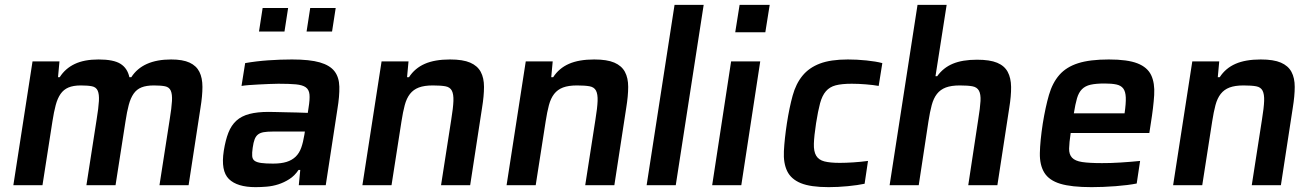

<svg xmlns="http://www.w3.org/2000/svg" viewBox="-20 -763 5412 791"><path d="M637 0 679 -270Q687 -319 688.5 -347Q690 -375 683.5 -389.5Q677 -404 660 -407.5Q643 -411 614 -411Q583 -411 563 -403Q543 -395 530.5 -377Q518 -359 510.5 -331Q503 -303 497 -263L456 0H336L378 -270Q386 -319 387.5 -347Q389 -375 382.5 -389.5Q376 -404 359 -407.5Q342 -411 313 -411Q282 -411 262 -402.5Q242 -394 229.5 -376Q217 -358 209.5 -330Q202 -302 196 -263L155 0H35L114 -510H225L219 -445H226Q249 -481 288 -499.5Q327 -518 386 -518Q448 -518 476.5 -500Q505 -482 513 -445H521Q568 -518 685 -518Q733 -518 761 -505Q789 -492 801.5 -467Q814 -442 814 -405Q814 -368 806 -319L757 0Z M889 0ZM1033 8Q957 8 923 -25.5Q889 -59 902 -142Q909 -186 921 -216.5Q933 -247 954 -266Q975 -285 1007.5 -293.5Q1040 -302 1086 -302Q1096 -302 1115 -301.5Q1134 -301 1156.5 -300.5Q1179 -300 1203.5 -299.5Q1228 -299 1248 -298L1251 -318Q1257 -354 1255 -374Q1253 -394 1239.5 -403.5Q1226 -413 1199 -415.5Q1172 -418 1127 -418Q1111 -418 1089.5 -417Q1068 -416 1046.5 -415Q1025 -414 1006 -412.5Q987 -411 975 -409L990 -503Q1035 -511 1085 -514.5Q1135 -518 1183 -518Q1256 -518 1297.5 -506Q1339 -494 1358 -469.5Q1377 -445 1378 -406Q1379 -367 1370 -313L1322 0H1211L1217 -63H1210Q1194 -39 1172 -25Q1150 -11 1126.5 -3.5Q1103 4 1078.5 6Q1054 8 1033 8ZM1105 -89Q1138 -89 1160.5 -96Q1183 -103 1198 -117.5Q1213 -132 1221 -154.5Q1229 -177 1234 -208L1236 -221H1103Q1081 -221 1066.5 -218.5Q1052 -216 1043 -209Q1034 -202 1029 -189Q1024 -176 1021 -154Q1018 -133 1019 -120Q1020 -107 1029 -100.5Q1038 -94 1056.5 -91.5Q1075 -89 1105 -89ZM1047 -633 1062 -730H1167L1152 -633ZM1243 -633 1258 -730H1363L1348 -633Z M1797 0 1839 -270Q1847 -319 1848 -347Q1849 -375 1841.5 -389.5Q1834 -404 1815 -407.5Q1796 -411 1763 -411Q1728 -411 1705.5 -402.5Q1683 -394 1669 -376Q1655 -358 1647.5 -330Q1640 -302 1634 -263L1593 0H1473L1552 -510H1663L1657 -445H1665Q1689 -482 1730 -500Q1771 -518 1834 -518Q1887 -518 1917 -505Q1947 -492 1960.5 -467Q1974 -442 1974 -405Q1974 -368 1966 -319L1917 0Z M2391 0 2433 -270Q2441 -319 2442 -347Q2443 -375 2435.5 -389.5Q2428 -404 2409 -407.5Q2390 -411 2357 -411Q2322 -411 2299.5 -402.5Q2277 -394 2263 -376Q2249 -358 2241.5 -330Q2234 -302 2228 -263L2187 0H2067L2146 -510H2257L2251 -445H2259Q2283 -482 2324 -500Q2365 -518 2428 -518Q2481 -518 2511 -505Q2541 -492 2554.5 -467Q2568 -442 2568 -405Q2568 -368 2560 -319L2511 0Z M2644 0 2759 -743H2879L2764 0Z M3009 -630 3027 -743H3151L3133 -630ZM2914 0 2992 -510H3112L3034 0Z M3542 -6Q3514 0 3473 4Q3432 8 3394 8Q3319 8 3279 -8.5Q3239 -25 3223 -58Q3207 -91 3209.5 -140.5Q3212 -190 3222 -256Q3232 -320 3245.5 -369Q3259 -418 3286 -451Q3313 -484 3357.5 -501Q3402 -518 3473 -518Q3510 -518 3549.5 -514Q3589 -510 3615 -503L3600 -409Q3578 -413 3547 -415.5Q3516 -418 3489 -418Q3448 -418 3423 -411.5Q3398 -405 3382.5 -387Q3367 -369 3358.5 -337.5Q3350 -306 3342 -255Q3334 -203 3333 -171Q3332 -139 3342.5 -121.5Q3353 -104 3376.5 -98Q3400 -92 3440 -92Q3464 -92 3495 -94Q3526 -96 3556 -100Z M3969 0 4010 -270Q4018 -319 4019.5 -347Q4021 -375 4013 -389.5Q4005 -404 3986 -407.5Q3967 -411 3934 -411Q3899 -411 3876.5 -402.5Q3854 -394 3840 -376Q3826 -358 3818.5 -330Q3811 -302 3805 -263L3765 0H3645L3760 -743H3880L3834 -449H3841Q3866 -484 3905.5 -500.5Q3945 -517 4005 -517Q4058 -517 4088 -504.5Q4118 -492 4131.5 -467Q4145 -442 4145.5 -405Q4146 -368 4138 -319L4089 0Z M4477 8Q4394 8 4348 -6Q4302 -20 4282.5 -51.5Q4263 -83 4264 -132.5Q4265 -182 4276 -254Q4287 -322 4301.5 -372Q4316 -422 4344.5 -454.5Q4373 -487 4421.5 -502.5Q4470 -518 4548 -518Q4625 -518 4666 -502Q4707 -486 4722.5 -453.5Q4738 -421 4735 -371.5Q4732 -322 4721 -254L4715 -215H4391Q4385 -175 4384.5 -151Q4384 -127 4396.5 -113.5Q4409 -100 4438 -95.5Q4467 -91 4520 -91Q4536 -91 4556 -91.5Q4576 -92 4597 -93.5Q4618 -95 4638.5 -96.5Q4659 -98 4677 -100L4663 -7Q4628 0 4576 4Q4524 8 4477 8ZM4613 -296Q4619 -337 4618 -361.5Q4617 -386 4607.5 -398.5Q4598 -411 4579 -415Q4560 -419 4531 -419Q4495 -419 4473 -414Q4451 -409 4437.5 -395.5Q4424 -382 4417 -358Q4410 -334 4404 -296Z M5137 0 5179 -270Q5187 -319 5188 -347Q5189 -375 5181.5 -389.5Q5174 -404 5155 -407.5Q5136 -411 5103 -411Q5068 -411 5045.5 -402.5Q5023 -394 5009 -376Q4995 -358 4987.5 -330Q4980 -302 4974 -263L4933 0H4813L4892 -510H5003L4997 -445H5005Q5029 -482 5070 -500Q5111 -518 5174 -518Q5227 -518 5257 -505Q5287 -492 5300.5 -467Q5314 -442 5314 -405Q5314 -368 5306 -319L5257 0Z"/></svg>

Font: Azeri Sans SemiBold
Style: Italic
Weight: 600
Designer: Hector Gatti & Omnibus-Type (original fonts) / Cristiano Sobral (main changes and remastering)
Foundry: Omnibus-Type
Version: Version 0.07;August 21, 2020;FontCreator 13.0.0.2681 64-bit;